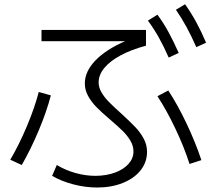

<svg xmlns="http://www.w3.org/2000/svg" viewBox="-20 -838 978 883"><path d="M219.7 -29.3 241.2 -79.1Q281.2 -55.2 327.4 -42.2Q373.5 -29.3 419.9 -29.3Q469.7 -29.8 509.3 -44.4Q548.8 -59.1 571.3 -84.5Q593.8 -109.9 593.8 -141.6Q593.8 -167 579.8 -190.7Q565.9 -214.4 544.2 -235.8Q522.5 -257.3 486.3 -288.1Q447.8 -320.8 423.8 -345.2Q399.9 -369.6 385 -397Q370.1 -424.3 370.1 -454.1Q370.1 -509.3 418.7 -559.8Q467.3 -610.4 555.2 -648.4H170.9V-700.2H651.4V-627.9Q584 -609.9 534.9 -583.5Q485.8 -557.1 459.7 -525.4Q433.6 -493.7 433.6 -459Q433.6 -435.5 447 -412.8Q460.4 -390.1 481 -369.1Q501.5 -348.1 538.1 -315.4Q579.1 -277.8 602.3 -253.4Q625.5 -229 640.9 -200.4Q656.2 -171.9 656.2 -139.6Q656.2 -92.3 626.7 -54.9Q597.2 -17.6 544.7 3.4Q492.2 24.4 426.8 24.4Q373 24.4 317.6 10Q262.2 -4.4 219.7 -29.3ZM158.2 -415 213.9 -399.4Q194.3 -324.2 158.4 -238.8Q122.6 -153.3 80.1 -79.1L27.3 -103.5Q67.9 -172.4 103.5 -257.1Q139.2 -341.8 158.2 -415ZM704.1 -395.5 753.9 -421.9Q796.9 -356.4 837.9 -270Q878.9 -183.6 906.2 -101.6L851.6 -84Q826.7 -162.1 786.6 -246.3Q746.6 -330.6 704.1 -395.5ZM660.2 -743.2 704.1 -770.5Q732.4 -731.9 754.6 -691.2Q776.9 -650.4 801.8 -594.7L755.9 -573.2Q732.4 -626.5 709.7 -666.7Q687 -707 660.2 -743.2ZM789.1 -793 831.1 -818.4Q860.4 -776.9 883.3 -734.6Q906.2 -692.4 927.7 -641.6L882.8 -621.1Q859.9 -673.3 837.6 -714.1Q815.4 -754.9 789.1 -793Z"/></svg>

Font: Pretendard Light
Style: Regular
Weight: 300
Designer: Base glyphs from Inter by Rasmus Andersson; Hangeul glyphs from Noto Sans CJK(Source Han Sans) by Jang Soo-young and Kan
Foundry: Kil Hyung-jin
Version: Version 1.309